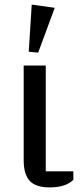

<svg xmlns="http://www.w3.org/2000/svg" viewBox="-20 -803 365 835"><path d="M179 -518V-58H299V-21Q266 12 196 12Q136 12 109.5 -16Q83 -44 83 -107V-518ZM105 -578 118 -783 218 -769 146 -574Z"/></svg>

Font: IBM Plex Serif Text
Style: Regular
Weight: 450
Designer: Mike Abbink, Paul van der Laan, Pieter van Rosmalen
Foundry: Bold Monday
Version: Version 3.001